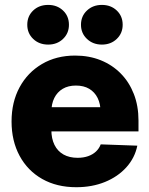

<svg xmlns="http://www.w3.org/2000/svg" viewBox="-20 -763 618 794"><path d="M295.4 11.2Q214.8 11.2 154.5 -22.9Q94.2 -57.1 61 -118.7Q27.8 -180.2 27.8 -260.7Q27.8 -340.8 61 -402.1Q94.2 -463.4 153.6 -498.3Q212.9 -533.2 290.5 -533.2Q348.6 -533.2 396.5 -513.9Q444.3 -494.6 479.2 -459.2Q514.2 -423.8 533.4 -374.5Q552.7 -325.2 552.7 -264.6V-219.7H83.5V-319.8H473.1L396 -298.8Q396 -333 383.8 -357.7Q371.6 -382.3 348.9 -395.8Q326.2 -409.2 293.9 -409.2Q262.2 -409.2 239.5 -395.8Q216.8 -382.3 204.6 -357.9Q192.4 -333.5 192.4 -299.3V-226.1Q192.4 -189.9 205.3 -163.8Q218.3 -137.7 242.7 -124Q267.1 -110.4 300.8 -110.4Q325.2 -110.4 344.5 -117.2Q363.8 -124 377 -136.5Q390.1 -148.9 396.5 -166L547.9 -160.6Q537.6 -109.9 502.4 -71Q467.3 -32.2 414.1 -10.5Q360.8 11.2 295.4 11.2ZM401.4 -578.6Q364.3 -578.6 339.6 -602.1Q314.9 -625.5 314.9 -660.6Q314.9 -696.3 339.6 -719.5Q364.3 -742.7 401.4 -742.7Q438.5 -742.7 462.9 -719.5Q487.3 -696.3 487.3 -660.6Q487.3 -625.5 462.9 -602.1Q438.5 -578.6 401.4 -578.6ZM179.2 -578.6Q141.6 -578.6 117.2 -602.1Q92.8 -625.5 92.8 -660.6Q92.8 -696.3 117.2 -719.5Q141.6 -742.7 179.2 -742.7Q216.3 -742.7 240.7 -719.5Q265.1 -696.3 265.1 -660.6Q265.1 -625.5 240.7 -602.1Q216.3 -578.6 179.2 -578.6Z"/></svg>

Font: Inter 28pt ExtraBold
Style: Regular
Weight: 800
Designer: Rasmus Andersson
Foundry: rsms
Version: Version 4.001;git-66647c0bb